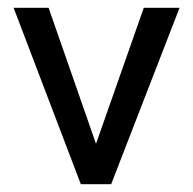

<svg xmlns="http://www.w3.org/2000/svg" viewBox="-20 -474 497 494"><path d="M266 0H188L15 -454H105L227 -104L350 -454H442Z"/></svg>

Font: TajawalTap Med
Style: Regular
Weight: 500
Designer: Boutros Fonts
Foundry: Created by Boutros International 2017
Version: Version 2.700